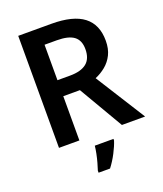

<svg xmlns="http://www.w3.org/2000/svg" viewBox="-166 -821 975 1150"><g transform="rotate(-20 321.5 -246.5)"><path d="M300 -714Q438 -714 505 -662.5Q572 -611 572 -508Q572 -456 553.5 -419Q535 -382 504.5 -357Q474 -332 438 -317L638 0H490L325 -282H219V0H89V-714ZM296 -610H219V-384H299Q369 -384 404.5 -412.5Q440 -441 440 -502Q440 -558 405.5 -584Q371 -610 296 -610ZM414 71Q404 103 382.5 144.5Q361 186 334 221H261V208Q267 190 274.5 163.5Q282 137 287.5 109.5Q293 82 295 61H414Z"/></g></svg>

Font: Noto Sans Lao Looped SemiBold
Style: Regular
Weight: 600
Designer: Mark Frömberg, Ben Mitchell
Foundry: The Fontpad Ltd
Version: Version 1.002; ttfautohint (v1.8.4.7-5d5b)